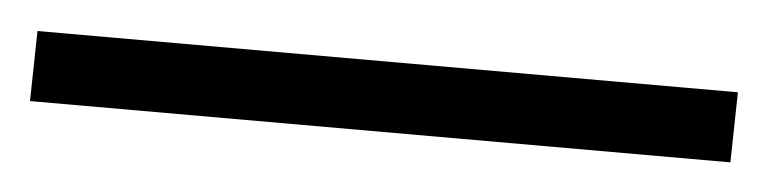

<svg xmlns="http://www.w3.org/2000/svg" viewBox="-28 0 556 139"><g transform="rotate(5 250.0 69.5)"><path d="M505 44.5 504 95.5H-5L-4 44.5Z"/></g></svg>

Font: Merriweather ExtraBold
Style: Regular
Weight: 800
Version: Version 2.100